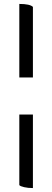

<svg xmlns="http://www.w3.org/2000/svg" viewBox="-20 -754 265 974"><path d="M78 -361V-734Q132 -734 147 -719V-361ZM147 200Q122 200 102.5 195.5Q83 191 78 185V-173H147Z"/></svg>

Font: Petrona Medium
Style: Regular
Weight: 500
Designer: Ringo R. Seeber
Foundry: Ringo R. Seeber
Version: Version 2.001; ttfautohint (v1.8.3)